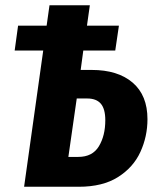

<svg xmlns="http://www.w3.org/2000/svg" viewBox="-20 -713 595 733"><path d="M543 -258Q543 -192 516 -133Q489 -74 430.5 -37Q372 0 281 0H72L145 -520H36L49 -615H158L169 -693H323L312 -615H434L420 -520H298L288 -446H330Q430 -446 486.5 -397.5Q543 -349 543 -258ZM382 -254Q382 -297 365 -317Q348 -337 313 -337H273L241 -114H279Q333 -114 357.5 -154.5Q382 -195 382 -254Z"/></svg>

Font: Fira Sans Extra Condensed
Style: Bold Italic
Weight: 700
Width: 3
Italic angle: -8°
Designer: Carrois Corporate & Edenspiekermann AG
Foundry: Carrois Corporate GbR & Edenspiekermann AG
Version: Version 4.203